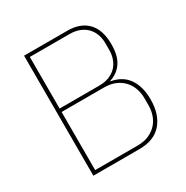

<svg xmlns="http://www.w3.org/2000/svg" viewBox="-161 -832 936 967"><g transform="rotate(-30 307.5 -349.0)"><path d="M108 -698H360Q435 -698 476.5 -655Q518 -612 518 -528Q518 -462 492.5 -424Q467 -386 420 -371V-369Q486 -357 518 -310Q550 -263 550 -189Q550 -102 506 -51Q462 0 376 0H108ZM130 -20H376Q415 -20 443 -32.5Q471 -45 489.5 -65.5Q508 -86 517 -112.5Q526 -139 526 -168V-210Q526 -238 517 -265Q508 -292 489.5 -312.5Q471 -333 443 -345.5Q415 -358 376 -358H130ZM130 -378H360Q394 -378 419.5 -388.5Q445 -399 461.5 -417Q478 -435 486 -458.5Q494 -482 494 -507V-549Q494 -574 486 -597.5Q478 -621 461.5 -639Q445 -657 419.5 -667.5Q394 -678 360 -678H130Z"/></g></svg>

Font: IBM Plex Sans Arabic Thin
Style: Regular
Weight: 100
Designer: Mike Abbink, Paul van der Laan, Pieter van Rosmalen, Wael Morcos, Khajak Apelian
Foundry: Bold Monday
Version: Version 1.101